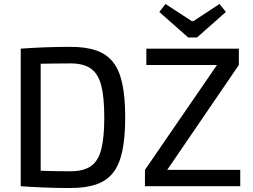

<svg xmlns="http://www.w3.org/2000/svg" viewBox="-20 -934 1271 963"><path d="M334 -699Q410 -699 462.5 -681Q515 -663 547 -622.5Q579 -582 593.5 -513.5Q608 -445 608 -345Q608 -245 593.5 -176.5Q579 -108 547 -67.5Q515 -27 462.5 -9Q410 9 334 9Q262 9 200.5 6.5Q139 4 84 0L126 -80Q168 -78 219.5 -76.5Q271 -75 334 -75Q398 -75 435 -100Q472 -125 487.5 -183.5Q503 -242 503 -345Q503 -448 487.5 -506.5Q472 -565 435 -590.5Q398 -616 334 -616Q272 -616 223 -615Q174 -614 127 -613L84 -690Q139 -694 200.5 -696.5Q262 -699 334 -699ZM184 -690V0H84V-690ZM1069 -609 1178 -608 818 -81 707 -82ZM1185 -82V0H707V-82ZM1178 -690V-608H714V-690ZM1081 -914 1113 -874 968 -746H924L779 -874L810 -914L942 -828H950Z"/></svg>

Font: Exo 2 Medium
Style: Regular
Weight: 500
Designer: Natanael Gama
Foundry: Natanael Gama
Version: Version 2.010